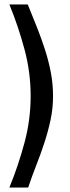

<svg xmlns="http://www.w3.org/2000/svg" viewBox="-20 -742 315 858"><path d="M217 -313Q217 -258 206 -206.5Q195 -155 178.5 -104.5Q162 -54 142.5 -4.5Q123 45 106 96H22Q62 -2 89.5 -104.5Q117 -207 117 -313Q117 -419 89.5 -521.5Q62 -624 22 -722H104Q124 -673 144 -623Q164 -573 180.5 -522Q197 -471 207 -419Q217 -367 217 -313Z"/></svg>

Font: Gen
Style: Regular
Weight: 400
Version: Version 1.000;PS 001.001;hotconv 1.0.56